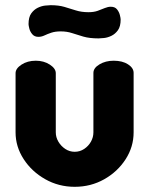

<svg xmlns="http://www.w3.org/2000/svg" viewBox="-20 -710 575 740"><path d="M268 10Q206 10 154 -19.5Q102 -49 71 -97Q40 -145 40 -200V-428Q40 -446 63 -461Q86 -476 118 -476Q149 -476 172 -461Q195 -446 195 -428V-200Q195 -181 205 -164Q215 -147 231.5 -136Q248 -125 268 -125Q288 -125 304.5 -136Q321 -147 330.5 -164Q340 -181 340 -200V-429Q340 -448 363.5 -462Q387 -476 418 -476Q452 -476 473.5 -462Q495 -448 495 -429V-200Q495 -144 464 -96Q433 -48 381.5 -19Q330 10 268 10ZM360 -562Q325 -562 301 -569Q277 -576 257.5 -582.5Q238 -589 214 -589Q193 -589 178 -584Q163 -579 151.5 -573.5Q140 -568 128 -568Q113 -568 104.5 -578Q96 -588 93 -600Q90 -612 90 -617Q90 -644 100.5 -658.5Q111 -673 125.5 -680Q140 -687 154 -688.5Q168 -690 175 -690Q206 -690 228 -683.5Q250 -677 272 -670Q294 -663 321 -663Q342 -663 357 -668.5Q372 -674 384 -679Q396 -684 407 -684Q423 -684 431 -674Q439 -664 442 -652Q445 -640 445 -635Q445 -608 434.5 -593.5Q424 -579 409.5 -572Q395 -565 381 -563.5Q367 -562 360 -562Z"/></svg>

Font: Dosis ExtraBold
Style: Regular
Weight: 800
Designer: EdgarTolentino, PabloImpallari, IginoMarini
Foundry: EdgarTolentino, PabloImpallari, IginoMarini
Version: Version 3.001; ttfautohint (v1.8.2)